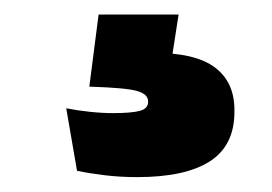

<svg xmlns="http://www.w3.org/2000/svg" viewBox="-20 -38 366 258"><path d="M220 -18.5 206.5 68.5 140 34.5Q152 33.5 163.5 33.2Q175 33 186.5 33Q243 33 269 52.8Q295 72.5 295 109.5V112.5Q295 157.5 262 178.8Q229 200 164.5 200Q141.5 200 120.8 197.5Q100 195 83.5 191.5L69 107.5Q84 110.5 100.5 112.2Q117 114 131.5 114Q156.5 114 167.8 111Q179 108 179 99V98Q179 88.5 164 84.2Q149 80 102 78.5Q101.5 78.5 101 78.5Q100.5 78.5 100 78.5L112.5 -18.5Z"/></svg>

Font: Anek Bangla Medium ExtraBold
Style: Regular
Weight: 800
Version: Version 1.003